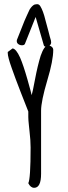

<svg xmlns="http://www.w3.org/2000/svg" viewBox="-20 -882 323 916"><path d="M115 -8Q126 -29 126 -178Q126 -213 121 -254L118 -283Q115 -310 115 -324V-350Q105 -375 78.5 -443Q52 -511 36 -557Q17 -610 17 -629V-634L40 -651Q57 -649 76 -607Q92 -570 111.5 -501Q131 -432 131 -428Q135 -439 147 -503Q159 -567 174 -616Q191 -665 209 -665Q219 -665 226.5 -659Q234 -653 234 -644Q234 -593 206 -500Q176 -399 176 -354V-53Q176 14 143 14Q126 14 115 -8ZM189 -666 150 -801 99 -673Q96 -666 85 -666Q75 -666 67.5 -671.5Q60 -677 60 -686Q60 -692 62 -695L97 -783Q101 -791 109 -810Q117 -829 121 -836Q132 -854 144 -860Q152 -862 158 -862Q166 -862 172 -853Q186 -831 197 -785L210 -737Q219 -701 223 -689Q224 -686 224 -680Q224 -671 217 -665Q210 -659 201 -659Q191 -659 189 -666Z"/></svg>

Font: Amatic SC
Style: Bold
Weight: 700
Designer: Multiple Designers
Foundry: Vernon Adams
Version: Version 2.505